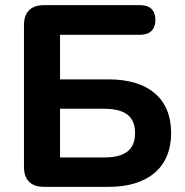

<svg xmlns="http://www.w3.org/2000/svg" viewBox="-20 -725 718 745"><path d="M150 0H402C553 0 644 -74 644 -209C644 -345 553 -417 402 -417H213V-590H524C562 -590 583 -611 583 -648C583 -685 562 -705 524 -705H150C100 -705 73 -678 73 -628V-77C73 -27 100 0 150 0ZM383 -114H213V-303H383C466 -303 504 -273 504 -209C504 -144 466 -114 383 -114Z"/></svg>

Font: SN Pro
Style: Bold
Weight: 700
Designer: Tobias Whetton
Foundry: Supernotes
Version: Version 1.003;Glyphs 3.3 (3324)